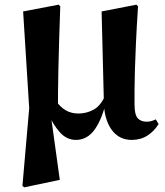

<svg xmlns="http://www.w3.org/2000/svg" viewBox="-20 -582 706 822"><path d="M76 214 105 -119 79 -533 231 -562 238 -555Q235 -468 233 -403Q231 -338 230 -287.5Q229 -237 228.5 -195Q228 -153 228 -112L198 -86L236 188L84 220ZM544 17Q492 17 461 -22.5Q430 -62 425 -130V-134L415 -533L564 -562L571 -555Q565 -464 562 -397Q559 -330 557.5 -281Q556 -232 556 -196.5Q556 -161 556 -135Q556 -91 569.5 -76Q583 -61 608 -61Q620 -61 629.5 -64Q639 -67 647 -71L659 -51Q640 -20 611 -1.5Q582 17 544 17ZM305 17Q265 17 235.5 -16.5Q206 -50 187 -96H184L216 -155Q237 -124 261 -110Q285 -96 316 -96Q349 -96 379 -111.5Q409 -127 429 -170L440 -157H436Q420 -78 387.5 -30.5Q355 17 305 17Z"/></svg>

Font: Noto Serif SC ExtraLight Black
Style: Regular
Weight: 900
Version: Version 2.002-H1;hotconv 1.1.0;makeotfexe 2.6.0